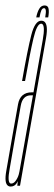

<svg xmlns="http://www.w3.org/2000/svg" viewBox="-44 -682 199 705"><path d="M19.5 0 21.5 -17Q20 -13.5 18 -10.5Q10 3 -5 3Q-10.5 3 -14 0.5Q-29 -8.5 -21 -54Q-11 -111 1.5 -183Q14.5 -255 22.2 -299Q30 -343 73 -343H79L82.5 -363Q102.5 -476 113 -535.5Q122.5 -589 110 -594.5Q108.5 -595 107 -595Q91.5 -595 78.8 -541Q66 -487 48 -384.5H37Q57.5 -501.5 71 -553.8Q84.5 -606 107.5 -606Q113 -606 117.5 -603.5Q134 -593 125 -542.5Q114 -478.5 94 -366L29.5 0ZM26.5 -48.5 27.5 -53 77 -332H69.5Q39 -332 32.2 -293.8Q25.5 -255.5 12.5 -183Q1 -116 -8.5 -62Q-17.5 -14 -6 -8.5Q-4.5 -8 -2.5 -8Q8 -8 16.5 -22.5Q24 -34.5 26.5 -48.5ZM120 -662Q132.5 -662 134.5 -649.2Q136.5 -636.5 133 -618H122Q125.5 -638 124 -645Q122.5 -652 118 -652Q112 -652 108.2 -644.8Q104.5 -637.5 101 -618H89Q92.5 -636.5 99.8 -649.2Q107 -662 120 -662Z"/></svg>

Font: Anybody UltraCondensed Thin
Style: Italic
Weight: 100
Width: 1
Italic angle: -10°
Designer: Tyler Finck
Foundry: Etcetera Type Company
Version: Version 1.010; ttfautohint (v1.8.3) -l 8 -r 50 -G 200 -x 14 